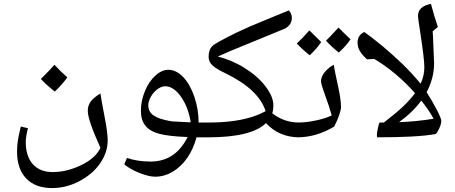

<svg xmlns="http://www.w3.org/2000/svg" viewBox="-20 -708 2347 990"><path d="M249 261.7C297.4 261.7 343.8 250 389.2 226.1C434.6 202.1 470.2 171.9 496.1 134.3C522 96.7 535.2 57.6 535.2 16.6C535.2 -11.2 530.3 -48.8 521 -96.7C508.8 -159.7 501 -202.6 498 -226.1C449.7 -197.3 432.6 -171.4 432.6 -136.7C432.6 -105 454.6 -41 498 54.2C481.4 89.4 448.7 119.1 399.4 143.1C350.1 167 300.8 179.2 251.5 179.2C208 179.2 173.8 165.5 149.4 138.7C125 111.3 112.8 73.2 112.8 24.4C112.8 6.3 116.7 -17.6 124 -46.9L87.4 -55.7C79.1 -22.9 74.2 2.4 71.8 19.5C69.3 36.6 67.9 54.7 67.9 73.7C67.9 133.8 84 180.2 115.7 212.9C147.5 245.6 191.9 261.7 249 261.7ZM327.1 -309.1C304.2 -329.1 281.7 -351.1 260.7 -374C248.5 -359.4 225.1 -335 190.9 -300.8C209 -280.8 232.9 -259.3 262.7 -235.8C290 -262.2 311.5 -286.6 327.1 -309.1Z M779.3 203.1C811 203.1 841.3 194.8 870.1 177.7C898.9 160.6 924.3 136.7 946.3 105C967.8 73.2 983.4 38.1 993.2 0H1063.5C1068.8 0 1071.8 -2.9 1071.8 -8.3V-67.9C1071.8 -73.2 1068.8 -76.2 1063.5 -76.2H1003.9V-80.6C1003.9 -123 996.6 -166 981.9 -209.5C967.3 -252.4 948.2 -286.1 924.3 -311C900.4 -335.9 875 -348.1 847.7 -348.1C825.2 -348.1 802.7 -337.9 780.8 -317.9C758.8 -297.9 740.7 -271 727.1 -237.8C713.4 -204.6 706.5 -170.9 706.5 -137.2C706.5 -104.5 714.4 -79.1 729.5 -60.1C744.6 -41 768.6 -26.9 801.3 -18.1C833.5 -9.3 882.3 -3.9 947.3 -1.5C903.8 85.9 838.9 125 756.3 125C710.9 125 670.4 118.7 634.8 106.4L620.6 139.2C638.7 154.8 664.1 169.4 697.3 183.1C730.5 196.3 757.8 203.1 779.3 203.1ZM832 -263.2C860.8 -263.2 887.7 -245.1 913.1 -209.5C938.5 -173.3 955.1 -129.4 963.4 -77.1C906.2 -79.6 874.5 -81.5 869.1 -82C863.3 -82.5 857.9 -83.5 853.5 -84.5C782.7 -97.7 744.6 -118.7 744.6 -165.5C744.6 -178.2 749 -192.4 757.3 -208C765.6 -223.6 776.9 -236.8 791 -247.6C804.7 -257.8 818.4 -263.2 832 -263.2Z M1522 -76.2C1470.2 -76.2 1424.3 -92.3 1383.8 -124C1387.7 -136.2 1389.6 -149.9 1389.6 -164.1C1389.6 -194.8 1376 -228 1348.1 -263.7C1321.8 -298.3 1286.6 -329.1 1242.2 -356.9C1197.8 -384.8 1151.4 -404.3 1103 -416.5L1170.9 -446.3L1442.4 -557.6C1466.8 -567.9 1481 -584.5 1484.4 -607.4L1484.9 -615.7C1484.9 -629.4 1479 -645 1469.2 -654.3L1410.6 -630.4C1328.6 -596.7 1282.2 -577.1 1271.5 -572.8C1254.9 -565.4 1230 -554.2 1196.8 -538.6C1126.5 -503.9 1085.9 -481.4 1075.7 -471.2C1061.5 -457 1055.7 -439.9 1055.7 -414.6C1055.7 -379.9 1082.5 -358.9 1140.6 -331.1C1257.8 -274.4 1325.7 -209.5 1349.6 -134.8C1320.8 -119.6 1293.5 -108.9 1267.6 -101.6C1208.5 -84.5 1137.7 -76.2 1054.7 -76.2C1049.3 -76.2 1046.4 -73.2 1046.4 -67.9V-8.3C1046.4 -2.9 1049.3 0 1054.7 0C1202.6 0 1301.8 -24.4 1351.6 -73.2C1397.9 -22.5 1458 0 1522 0C1527.8 0 1530.8 -2.9 1530.8 -8.3V-67.9C1530.8 -73.2 1527.8 -76.2 1522 -76.2Z M1513.7 0C1578.6 0 1641.6 -18.6 1703.1 -55.2C1725.1 -97.7 1738.3 -137.2 1738.3 -156.7C1738.3 -181.2 1733.4 -215.3 1724.1 -259.3C1711.4 -316.9 1703.6 -355 1700.7 -374C1661.1 -352.1 1635.3 -318.8 1635.3 -289.6C1635.3 -279.3 1641.6 -257.3 1654.3 -222.7C1669.9 -180.2 1682.1 -143.6 1690.4 -112.8C1666.5 -101.6 1638.7 -92.8 1606.9 -86.4C1575.2 -79.6 1543.9 -76.2 1513.7 -76.2C1508.3 -76.2 1505.4 -73.2 1505.4 -67.9V-8.3C1505.4 -2.9 1508.3 0 1513.7 0ZM1636.2 -491.2C1603.5 -522.9 1583 -543 1575.2 -551.3C1549.8 -522.5 1528.3 -500 1510.7 -483.9C1524.9 -467.3 1547.4 -446.8 1577.1 -422.9C1604.5 -449.2 1624 -472.2 1636.2 -491.2ZM1787.1 -505.4C1753.9 -537.1 1733.4 -557.6 1725.6 -565.9C1689.9 -527.3 1668.5 -504.9 1661.1 -498.5C1676.8 -480 1698.7 -459.5 1727.1 -437C1754.9 -462.9 1774.9 -485.4 1787.1 -505.4Z M1925.8 0C2063 0 2162.6 -5.4 2224.6 -16.6C2229 -17.6 2235.4 -26.4 2243.7 -43.5C2251.5 -60.1 2255.4 -73.7 2255.4 -84.5C2255.4 -92.8 2248 -111.3 2233.4 -140.1C2218.3 -168.9 2200.7 -199.7 2179.7 -232.9C2205.6 -281.2 2218.3 -331.1 2218.3 -382.3L2212.4 -525.4L2210.9 -546.4L2237.8 -569.3L2219.7 -625L2202.1 -688C2157.7 -679.7 2135.3 -659.2 2135.3 -625.5C2135.3 -618.7 2138.7 -592.3 2146 -546.9C2160.6 -451.7 2168 -389.6 2168 -361.8C2168 -333 2162.1 -305.7 2150.4 -280.3L2148.9 -276.4C2116.2 -315.4 2084.5 -349.6 2053.7 -379.4C2022.9 -409.2 1989.3 -439 1953.6 -469.2C1917.5 -499 1885.7 -523.9 1857.9 -543C1829.1 -527.8 1823.7 -507.8 1823.7 -487.8C1823.7 -458 1837.9 -433.6 1872.6 -401.9L1909.2 -404.3C1945.3 -383.3 1981.9 -357.4 2019 -326.2C2056.2 -294.9 2089.8 -262.2 2120.1 -227.5C2100.1 -201.7 2079.6 -178.7 2058.1 -158.7C2036.6 -138.2 2003.9 -110.8 1959.5 -76.2H1938.5C1936 -76.2 1932.6 -67.4 1929.2 -50.3C1925.3 -33.2 1923.3 -20 1923.3 -10.7C1923.3 -3.4 1924.3 0 1925.8 0ZM2215.8 -95.7C2155.8 -85.9 2096.2 -80.1 2037.6 -78.1C2085.4 -112.8 2123.5 -149.9 2152.3 -189.5C2180.2 -153.8 2201.7 -122.6 2215.8 -95.7Z"/></svg>

Font: Noto Naskh Arabic
Style: Regular
Weight: 400
Designer: Monotype Design Team
Foundry: Monotype Imaging Inc.
Version: Version 1.07